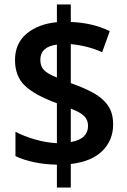

<svg xmlns="http://www.w3.org/2000/svg" viewBox="-20 -779 569 857"><path d="M234 -44Q179 -45 132 -55Q85 -65 49 -82V-191Q84 -172 135 -157Q186 -142 234 -140V-318Q134 -355 90.5 -397Q47 -439 47 -511Q47 -585 98.5 -628.5Q150 -672 234 -680V-759H296V-681Q345 -679 388 -669Q431 -659 470 -640L436 -546Q403 -561 367 -570Q331 -579 296 -582V-408Q353 -388 395.5 -365Q438 -342 461.5 -308.5Q485 -275 485 -224Q485 -153 437 -105.5Q389 -58 296 -47V58H234ZM234 -580Q160 -570 160 -512Q160 -483 176.5 -466Q193 -449 234 -433ZM296 -145Q336 -152 354.5 -170.5Q373 -189 373 -217Q373 -244 355 -261.5Q337 -279 296 -294Z"/></svg>

Font: Noto Sans SemiCondensed SemiBold
Style: Regular
Weight: 600
Width: 4
Designer: Monotype Design Team
Foundry: Monotype Imaging Inc.
Version: Version 2.013; ttfautohint (v1.8.4.7-5d5b)